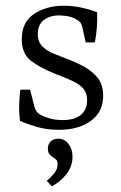

<svg xmlns="http://www.w3.org/2000/svg" viewBox="-20 -443 423 670"><path d="M50 -21Q46 -51 47 -79Q48 -107 51 -130H85L99 -75Q104 -53 117 -45Q128 -38 149.5 -31Q171 -24 199 -24Q241 -24 262.5 -42.5Q284 -61 284 -93Q284 -118 271.5 -133Q259 -148 234 -160Q209 -172 171 -186Q121 -206 88.5 -230.5Q56 -255 56 -306Q56 -366 99 -394.5Q142 -423 203 -423Q234 -423 266 -416Q298 -409 319 -400Q320 -373 318 -347Q316 -321 311 -295H279L268 -345Q266 -355 262 -362Q258 -369 247 -375Q240 -380 226.5 -384Q213 -388 193 -389Q159 -391 135.5 -375Q112 -359 112 -324Q112 -298 126.5 -282.5Q141 -267 163.5 -257.5Q186 -248 210 -239Q243 -227 272.5 -211Q302 -195 321 -171Q340 -147 340 -109Q340 -53 297.5 -21.5Q255 10 185 10Q143 10 107.5 -0.5Q72 -11 50 -21ZM233 104Q233 138 211.5 165Q190 192 161 207L143 188Q157 177 169 162Q181 147 181 131Q181 118 175.5 113.5Q170 109 165 106Q159 102 153 95.5Q147 89 147 76Q147 60 157 50.5Q167 41 184 41Q205 41 219 59Q233 77 233 104Z"/></svg>

Font: Yrsa Light
Style: Regular
Weight: 300
Designer: Anna Giedrys (Yrsa+Rasa design), David Brezina (Yrsa art-direction, Rasa art-direction, design)
Foundry: Rosetta Type Foundry
Version: Version 2.004